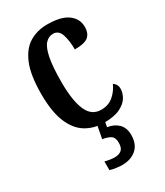

<svg xmlns="http://www.w3.org/2000/svg" viewBox="-195 -627 808 941"><g transform="rotate(-30 209.5 -156.5)"><path d="M236 10Q178 10 133.5 -17.5Q89 -45 64 -105.5Q39 -166 39 -265Q39 -373 65 -434.5Q91 -496 135 -521.5Q179 -547 233 -547Q313 -547 351 -518.5Q389 -490 389 -444Q389 -410 369 -391.5Q349 -373 291 -373Q291 -422 279.5 -457.5Q268 -493 236 -493Q211 -493 192.5 -473Q174 -453 164 -403.5Q154 -354 154 -266Q154 -162 178 -107Q202 -52 256 -52Q298 -52 326 -76.5Q354 -101 368 -134Q377 -128 383 -118.5Q389 -109 389 -94Q389 -71 375 -47Q361 -23 327.5 -6.5Q294 10 236 10ZM209 234Q197 234 177 231.5Q157 229 142 224V175Q174 183 196 183Q220 183 234.5 171.5Q249 160 249 130Q249 100 231.5 89.5Q214 79 187 75L203 -9H246L237 36Q274 41 297.5 64Q321 87 321 128Q321 180 290 207Q259 234 209 234Z"/></g></svg>

Font: Noto Serif Tamil ExtraCondensed SemiBold
Style: Regular
Weight: 600
Width: 2
Designer: Indian Type Foundry, Tom Grace, and the Monotype Design Team
Foundry: Monotype Imaging Inc.
Version: Version 2.004; ttfautohint (v1.8.4.7-5d5b)